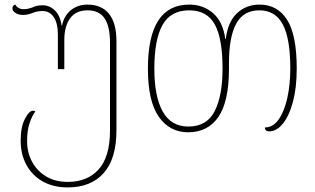

<svg xmlns="http://www.w3.org/2000/svg" viewBox="-20 -566 1371 836"><path d="M275 250Q212 250 166 224Q120 198 95 152Q70 106 70 46Q70 -13 88.5 -48.5Q107 -84 124 -84Q129 -84 134 -81Q119 -61 108.5 -29Q98 3 98 48Q98 98 119.5 138Q141 178 180.5 202Q220 226 275 226Q361 226 410 171Q459 116 459 1V-379Q459 -451 435.5 -486Q412 -521 361 -521Q310 -521 285 -486Q260 -451 260 -391V-265H232V-415Q232 -465 214 -491.5Q196 -518 165 -518Q151 -518 140.5 -515.5Q130 -513 120 -509Q110 -505 100 -503Q90 -501 79 -501Q61 -501 47.5 -509.5Q34 -518 34 -530Q34 -537 38 -541Q42 -545 47 -546Q50 -538 60 -532Q70 -526 83 -526Q102 -526 122 -534Q130 -538 141 -540.5Q152 -543 165 -543Q197 -543 220 -519.5Q243 -496 248 -455H250Q259 -498 289 -522Q319 -546 361 -546Q422 -546 454.5 -506Q487 -466 487 -387V1Q487 125 431.5 187.5Q376 250 275 250Z M799 10Q719 10 671.5 -57.5Q624 -125 624 -267Q624 -546 804 -546Q865 -546 908 -508.5Q951 -471 961 -396H963Q972 -471 1012 -508.5Q1052 -546 1110 -546Q1188 -546 1230 -480Q1272 -414 1272 -268Q1272 -184 1255.5 -122.5Q1239 -61 1211.5 -27.5Q1184 6 1152 6Q1134 6 1133 -11Q1169 -11 1193.5 -46Q1218 -81 1231 -139.5Q1244 -198 1244 -268Q1244 -398 1211.5 -459.5Q1179 -521 1109 -521Q1040 -521 1008.5 -463Q977 -405 977 -292V-267Q977 -124 931 -57Q885 10 799 10ZM800 -15Q881 -15 915 -82.5Q949 -150 949 -267Q949 -399 915 -460Q881 -521 804 -521Q723 -521 687.5 -457Q652 -393 652 -267Q652 -146 688.5 -80.5Q725 -15 800 -15Z"/></svg>

Font: Noto Serif Georgian SemiCondensed Thin
Style: Regular
Weight: 100
Width: 4
Designer: Monotype Design Team, Akaki Razmadze
Foundry: Google LLC
Version: Version 2.003; ttfautohint (v1.8.4.7-5d5b)